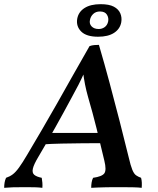

<svg xmlns="http://www.w3.org/2000/svg" viewBox="-48 -897 759 920"><path d="M-28 3Q-28 -10 -26 -22Q-24 -34 -19 -45Q-1 -51 13 -61.5Q27 -72 43 -94Q59 -116 82 -155Q117 -214 153 -275.5Q189 -337 225.5 -401.5Q262 -466 300.5 -534.5Q339 -603 381 -676Q392 -680 403.5 -681Q415 -682 426 -682Q453 -590 477.5 -498.5Q502 -407 525 -317.5Q548 -228 569 -142Q578 -103 586 -83.5Q594 -64 604 -57Q614 -50 628 -45Q631 -34 631.5 -22Q632 -10 631 3Q615 1 592.5 0.5Q570 0 549 0Q528 0 513 0Q500 0 485 0Q470 0 453.5 0.5Q437 1 420.5 1.5Q404 2 389 3Q389 -10 391 -22.5Q393 -35 398 -45Q441 -51 452 -66.5Q463 -82 452 -127Q434 -204 415 -280.5Q396 -357 374 -432Q365 -464 359.5 -492Q354 -520 349 -558H360Q343 -520 328 -490.5Q313 -461 294 -427Q256 -356 216.5 -285.5Q177 -215 135 -144Q114 -109 109.5 -89Q105 -69 116 -59.5Q127 -50 152 -45Q154 -34 155 -22Q156 -10 155 3Q139 1 123 0.5Q107 0 90.5 0Q74 0 58 0Q32 0 12.5 0.5Q-7 1 -28 3ZM155 -205 178 -260H438L442 -211Q397 -211 347.5 -210.5Q298 -210 248 -209Q198 -208 155 -205ZM422 -721Q366 -721 341 -746Q316 -771 322 -807Q328 -840 357 -858.5Q386 -877 434 -877Q475 -877 497.5 -865Q520 -853 528.5 -833Q537 -813 533 -790Q527 -758 498.5 -739.5Q470 -721 422 -721ZM425 -758Q441 -758 453.5 -767Q466 -776 470 -793Q474 -811 464.5 -826.5Q455 -842 431 -842Q411 -842 398.5 -830Q386 -818 383 -801Q379 -783 391 -770.5Q403 -758 425 -758Z"/></svg>

Font: Vollkorn Medium
Style: Italic
Weight: 500
Italic angle: -11°
Designer: Friedrich Althausen
Foundry: Friedrich Althausen
Version: Version 5.000